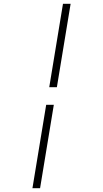

<svg xmlns="http://www.w3.org/2000/svg" viewBox="-20 -843 540 1006"><path d="M238 -386 310 -823H350L278 -386ZM150 143 222 -294H262L190 143Z"/></svg>

Font: Iosevka Term Curly XLt Obl
Style: Regular
Weight: 200
Italic angle: -9°
Designer: Belleve Invis
Foundry: Belleve Invis
Version: Version 32.3.0